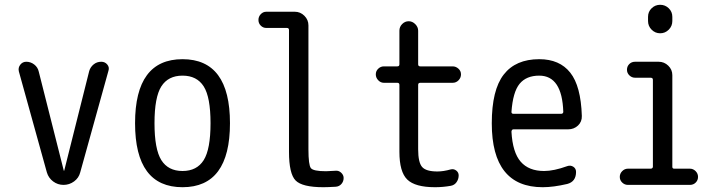

<svg xmlns="http://www.w3.org/2000/svg" viewBox="-20 -780 3040 810"><path d="M177.7 -52.7 59.6 -478.5Q55.7 -494.1 65.4 -506.8Q75.2 -519.5 90.8 -519.5Q109.4 -519.5 124.5 -507.8Q139.6 -496.1 143.6 -477.5L249 -60.5Q249 -59.6 250 -59.6Q251 -59.6 251 -60.5L356.4 -480.5Q361.3 -497.1 375 -508.3Q388.7 -519.5 407.2 -519.5Q422.9 -519.5 432.6 -507.8Q442.4 -496.1 437.5 -481.4L318.4 -52.7Q312.5 -29.3 292.5 -14.6Q272.5 0 248 0Q223.6 0 204.1 -14.6Q184.6 -29.3 177.7 -52.7Z M839.4 -415.5Q810.5 -460.9 750 -460.9Q689.5 -460.9 660.6 -415.5Q631.8 -370.1 631.8 -260.3Q631.8 -150.4 660.6 -104.5Q689.5 -58.6 750 -58.6Q810.5 -58.6 839.4 -104.5Q868.2 -150.4 868.2 -260.3Q868.2 -370.1 839.4 -415.5ZM950.2 -260.3Q950.2 9.8 750 9.8Q549.8 9.8 549.8 -260.3Q549.8 -530.3 750 -530.3Q950.2 -530.3 950.2 -260.3Z M1103.5 -662.1Q1089.8 -662.1 1080.1 -671.9Q1070.3 -681.6 1070.3 -695.8Q1070.3 -710 1080.1 -720.2Q1089.8 -730.5 1103.5 -730.5H1223.6Q1247.1 -730.5 1264.2 -713.4Q1281.2 -696.3 1281.2 -672.9V-150.4Q1281.2 -84 1291.5 -70.8Q1301.8 -57.6 1355.5 -57.6Q1367.2 -57.6 1394.5 -59.6Q1408.2 -61.5 1418.9 -51.8Q1429.7 -42 1429.7 -29.3Q1429.7 -14.6 1420.4 -3.9Q1411.1 6.8 1396.5 7.8Q1362.3 9.8 1344.7 9.8Q1254.9 9.8 1227.1 -18.6Q1199.2 -46.9 1199.2 -139.6V-653.3Q1199.2 -662.1 1190.4 -662.1Z M1599.6 -430.7Q1585.9 -430.7 1575.7 -441.4Q1565.4 -452.1 1565.4 -466.3Q1565.4 -480.5 1575.7 -490.2Q1585.9 -500 1599.6 -500H1656.2Q1665 -500 1665 -508.8V-650.4Q1665 -667 1676.8 -678.7Q1688.5 -690.4 1704.1 -690.4Q1719.7 -690.4 1731.9 -678.2Q1744.1 -666 1744.1 -650.4V-508.8Q1744.1 -500 1752.9 -500H1889.6Q1903.3 -500 1914.1 -490.2Q1924.8 -480.5 1924.8 -466.3Q1924.8 -452.1 1914.6 -441.4Q1904.3 -430.7 1889.6 -430.7H1752.9Q1744.1 -430.7 1744.1 -421.9V-150.4Q1744.1 -94.7 1760.7 -75.7Q1777.3 -56.6 1825.2 -56.6Q1850.6 -56.6 1881.8 -65.4Q1894.5 -68.4 1904.8 -60.5Q1915 -52.7 1915 -40Q1915 -24.4 1906.2 -11.7Q1897.5 1 1881.8 3.9Q1848.6 9.8 1815.4 9.8Q1731.4 9.8 1698.2 -22.5Q1665 -54.7 1665 -139.6V-421.9Q1665 -430.7 1656.2 -430.7Z M2254.9 -460.9Q2200.2 -460.9 2171.9 -426.3Q2143.6 -391.6 2137.7 -307.6Q2137.7 -299.8 2146.5 -299.8H2346.7Q2355.5 -299.8 2356.4 -307.6Q2351.6 -460.9 2254.9 -460.9ZM2269.5 9.8Q2054.7 9.8 2054.7 -259.8Q2054.7 -400.4 2105 -465.3Q2155.3 -530.3 2254.9 -530.3Q2340.8 -530.3 2385.7 -473.6Q2430.7 -417 2434.6 -291Q2435.5 -266.6 2418.5 -250.5Q2401.4 -234.4 2377 -234.4H2146.5Q2138.7 -234.4 2137.7 -224.6Q2142.6 -136.7 2176.8 -97.7Q2210.9 -58.6 2275.4 -58.6Q2316.4 -58.6 2373 -79.1Q2386.7 -84 2398.4 -76.7Q2410.2 -69.3 2410.2 -54.7Q2410.2 -13.7 2373 -3.9Q2314.5 9.8 2269.5 9.8Z M2628.9 0Q2615.2 0 2605 -9.8Q2594.7 -19.5 2594.7 -33.7Q2594.7 -47.9 2605 -58.1Q2615.2 -68.4 2628.9 -68.4H2724.6Q2733.4 -68.4 2734.4 -76.2V-443.4Q2734.4 -452.1 2724.6 -452.1H2659.2Q2645.5 -452.1 2635.3 -461.9Q2625 -471.7 2625 -485.8Q2625 -500 2634.8 -509.8Q2644.5 -519.5 2659.2 -519.5H2758.8Q2782.2 -519.5 2799.3 -502.9Q2816.4 -486.3 2816.4 -462.9V-76.2Q2816.4 -68.4 2824.2 -68.4H2890.6Q2904.3 -68.4 2914.6 -58.1Q2924.8 -47.9 2924.8 -33.7Q2924.8 -19.5 2915 -9.8Q2905.3 0 2890.6 0ZM2713.9 -709Q2713.9 -730.5 2729 -745.1Q2744.1 -759.8 2765.1 -759.8Q2786.1 -759.8 2801.3 -745.1Q2816.4 -730.5 2816.4 -709V-691.4Q2816.4 -669.9 2801.3 -654.8Q2786.1 -639.6 2765.1 -639.6Q2744.1 -639.6 2729 -654.8Q2713.9 -669.9 2713.9 -691.4Z"/></svg>

Font: Rounded Mgen+ 1m regular
Style: Regular
Weight: 400
Designer: [Source Han Sans]
Ryoko NISHIZUKA  (kana & ideographs); Paul D. Hunt (Latin, Greek & Cyrillic); Wenlong ZHANG  (bopomofo
Version: Version 1.059.20150602